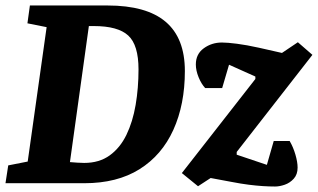

<svg xmlns="http://www.w3.org/2000/svg" viewBox="-34 -668 1159 700"><path d="M-14 0 -4 -65 67 -79 136 -569 66 -583 75 -648H358Q500 -648 570 -588.5Q640 -529 640 -409Q640 -287 598 -194.5Q556 -102 474.5 -51Q393 0 273 0ZM273 -74Q328 -74 366 -101.5Q404 -129 427 -176.5Q450 -224 460.5 -285.5Q471 -347 471 -415Q471 -504 433.5 -538.5Q396 -573 308 -573Q307 -573 299.5 -573Q292 -573 290 -573L221 -77Q235 -76 247.5 -75Q260 -74 273 -74ZM969 12Q948 12 924.5 10.5Q901 9 873 5.5Q845 2 809 -5L734 -19L688 11L629 -37L897 -380V-389L801 -432L776 -347H714Q700 -362 690 -386.5Q680 -411 680 -433Q680 -471 709 -492Q738 -513 775 -513Q795 -513 830 -508.5Q865 -504 910 -494L994 -475L1052 -514L1105 -468L829 -114V-104L939 -67L964 -154H1022Q1035 -132 1043 -104.5Q1051 -77 1051 -57Q1051 -32 1037 -16.5Q1023 -1 1004 5.5Q985 12 969 12Z"/></svg>

Font: Faustina ExtraBold
Style: Italic
Weight: 800
Italic angle: -8°
Designer: Alfonso Garcia
Foundry: http://www.omnibus-type.com
Version: Version 1.200